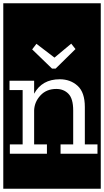

<svg xmlns="http://www.w3.org/2000/svg" viewBox="-32 -937 634 1170"><path d="M-12 213V-917H582V213ZM307 -519 428 -638 402 -671 300 -586 190 -670 164 -636 285 -519ZM337 0H562V-57H485V-285Q485 -374 441 -414Q397 -454 332 -454Q224 -454 176 -366V-445H26V-388H106V-57H28V0H254V-57H176V-265Q178 -316 214.5 -355.5Q251 -395 311 -395Q356 -395 385 -365.5Q414 -336 414 -264V-57H337Z"/></svg>

Font: Zilla Slab Highlight
Style: Regular
Weight: 400
Designer: Typotheque Type Foundry
Foundry: Typotheque type foundry
Version: Version 1.1; 2017; ttfautohint (v1.6)